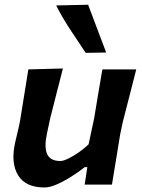

<svg xmlns="http://www.w3.org/2000/svg" viewBox="-20 -798 612 830"><path d="M172.5 12.5Q91.5 12.5 58.8 -39.5Q26 -91.5 45 -180Q49.5 -201 55 -222.5Q60.5 -244 66 -272Q77 -340 85.5 -392Q94 -444 102.5 -498L252 -502Q238 -448 224.8 -396Q211.5 -344 197 -286.5L183 -221Q170.5 -163 183.5 -132.5Q196.5 -102 241.5 -102Q253 -102 273.8 -111.8Q294.5 -121.5 318.2 -137.8Q342 -154 363 -174L387 -286.5Q396.5 -344 404.8 -393.8Q413 -443.5 422.5 -498H569Q555.5 -444.5 542 -392.2Q528.5 -340 511 -271.5L499.5 -217Q489.5 -156 481.2 -105Q473 -54 464 0H346L357.5 -75.5H346.5Q320.5 -55 288.5 -34.8Q256.5 -14.5 225.8 -1Q195 12.5 172.5 12.5ZM350.5 -569.5Q317.5 -618 281.2 -673.8Q245 -729.5 223 -774.5L361 -777.5Q380.5 -725.5 400 -674Q419.5 -622.5 439 -571Z"/></svg>

Font: Commissioner Loud SemiBold
Style: Italic
Weight: 600
Italic angle: -12°
Designer: Kostas Bartsokas
Foundry: Kostas Bartsokas
Version: Version 1.000; ttfautohint (v1.8.3)